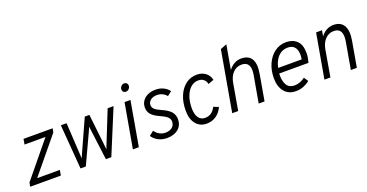

<svg xmlns="http://www.w3.org/2000/svg" viewBox="-33 -1393 3969 2076"><g transform="rotate(-20 1951.0 -355.0)"><path d="M57.5 0 66.5 -46 397.5 -449.5H156.5L167 -511H501.5L494 -466.5L160.5 -61.5H421.5L410.5 0Z M637 0 596.5 -511H662.5L683 -152.5Q684 -138.5 684.5 -123.8Q685 -109 685.5 -97.5Q690.5 -108.5 697.8 -124.5Q705 -140.5 710 -152.5L872 -511H925L965 -152.5Q966.5 -136.5 967.8 -123.8Q969 -111 970.5 -98Q975 -110.5 980.2 -124Q985.5 -137.5 991.5 -152.5L1135 -511H1203L991.5 0H929L885 -343.5Q883.5 -355.5 882 -370Q880.5 -384.5 879.5 -393.5Q875.5 -384 868.8 -368.2Q862 -352.5 857 -342L698 0Z M1381.5 -611Q1365.5 -611 1354.5 -622Q1343.5 -633 1343.5 -649.5Q1343.5 -671 1358.8 -687Q1374 -703 1394.5 -703Q1411.5 -703 1422.5 -692.2Q1433.5 -681.5 1433.5 -664.5Q1433.5 -642.5 1418 -626.8Q1402.5 -611 1381.5 -611ZM1239.5 0 1329.5 -511H1397.5L1308 0Z M1629 12Q1576 12 1531.8 -10.8Q1487.5 -33.5 1461.5 -73.5L1513 -114.5Q1534.5 -83.5 1566.2 -66Q1598 -48.5 1632.5 -48.5Q1682 -48.5 1711.5 -72.8Q1741 -97 1741 -137.5Q1741 -167 1719.5 -189Q1698 -211 1641.5 -236Q1571 -267.5 1543.2 -300.8Q1515.5 -334 1515.5 -380Q1515.5 -422 1537.5 -454.2Q1559.5 -486.5 1598.2 -504.8Q1637 -523 1687.5 -523Q1738 -523 1778.8 -503.5Q1819.5 -484 1843 -449.5L1793 -411.5Q1750 -463 1682 -463Q1638.5 -463 1610 -440.8Q1581.5 -418.5 1581.5 -383.5Q1581.5 -357.5 1601.2 -337.8Q1621 -318 1674.5 -294.5Q1748.5 -262.5 1779 -226.5Q1809.5 -190.5 1809.5 -140Q1809.5 -70.5 1760.5 -29.2Q1711.5 12 1629 12Z M2087 12Q2009.5 12 1964.2 -44Q1919 -100 1919 -196.5Q1919 -293 1950 -366.5Q1981 -440 2036 -481.5Q2091 -523 2163.5 -523Q2222 -523 2263 -492Q2304 -461 2315 -408.5L2250 -384.5Q2242.5 -420 2218.2 -439.5Q2194 -459 2157 -459Q2108 -459 2070.2 -425.8Q2032.5 -392.5 2011 -333.8Q1989.5 -275 1989.5 -198.5Q1989.5 -128.5 2016 -90.5Q2042.5 -52.5 2091 -52.5Q2173 -52.5 2212.5 -135.5L2271 -112.5Q2243.5 -52.5 2195.8 -20.2Q2148 12 2087 12Z M2382.5 0 2504.5 -694 2577.5 -722 2528.5 -443Q2555.5 -480.5 2593.2 -501.8Q2631 -523 2673 -523Q2846 -523 2806 -294L2754.5 0H2687L2741.5 -308.5Q2768 -459.5 2655.5 -459.5Q2597.5 -459.5 2557 -417.8Q2516.5 -376 2504 -304.5L2451 0Z M3113.5 12Q3028.5 12 2981.5 -46Q2934.5 -104 2934.5 -199Q2934.5 -292 2967.8 -365.2Q3001 -438.5 3059 -480.8Q3117 -523 3191 -523Q3266 -523 3313.2 -478.5Q3360.5 -434 3360.5 -336.5Q3360.5 -309 3355.8 -283Q3351 -257 3343.5 -229.5H3006.5Q3002.5 -149 3029 -100.2Q3055.5 -51.5 3123 -51.5Q3151 -51.5 3181.5 -62.2Q3212 -73 3241.5 -95.5L3274.5 -46.5Q3241.5 -20 3201.2 -4Q3161 12 3113.5 12ZM3016 -290H3287.5Q3296 -338.5 3289 -377.2Q3282 -416 3257.2 -438.8Q3232.5 -461.5 3188 -461.5Q3138.5 -461.5 3103.5 -437.2Q3068.5 -413 3047 -373.8Q3025.5 -334.5 3016 -290Z M3443.5 0 3533.5 -511H3601.5L3589.5 -443.5Q3616 -481 3654.2 -502Q3692.5 -523 3735 -523Q3818.5 -523 3853 -464Q3887.5 -405 3868.5 -296L3816.5 0H3747.5L3801.5 -307.5Q3827.5 -459.5 3716.5 -459.5Q3659 -459.5 3618 -417.5Q3577 -375.5 3564.5 -303L3512.5 0Z"/></g></svg>

Font: Overpass Light
Style: Italic
Weight: 300
Italic angle: -10°
Designer: Delve Withrington, Dave Bailey, Thomas Jockin
Foundry: Delve Fonts LLC
Version: Version 4.000; ttfautohint (v1.8.3)